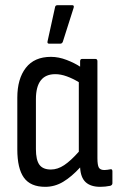

<svg xmlns="http://www.w3.org/2000/svg" viewBox="-20 -715 458 743"><path d="M155 8Q98 8 72.5 -27.5Q47 -63 47 -137V-337Q47 -410 80 -452.5Q113 -495 177 -495Q207 -495 238 -483Q269 -471 290 -457V-478Q290 -487 298 -487H349Q357 -487 357 -478V-103Q357 -76 362.5 -66.5Q368 -57 384 -57Q390 -57 396 -58Q402 -59 408 -60Q415 -61 415 -52V-6Q415 1 407 4Q387 8 368 8Q331 8 311.5 -10Q292 -28 290 -67Q257 -31 224.5 -11.5Q192 8 155 8ZM119 -138Q119 -96 132.5 -77.5Q146 -59 177 -59Q203 -59 228.5 -76Q254 -93 285 -128V-397Q262 -411 238.5 -419.5Q215 -428 194 -428Q119 -428 119 -331ZM170 -546Q162 -546 164 -555L193 -687Q194 -695 203 -695H259Q268 -695 265 -685L223 -553Q220 -546 213 -546Z"/></svg>

Font: Sofia Sans Cond
Style: Regular
Weight: 400
Width: 3
Designer: Botio Nikoltchev, Ani Petrova
Foundry: lettersoup
Version: Version 4.100; ttfautohint (v1.8.3)